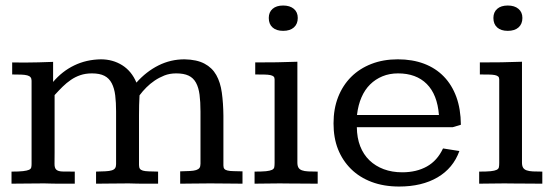

<svg xmlns="http://www.w3.org/2000/svg" viewBox="-20 -662 1992 692"><path d="M398.4 -260.3Q398.4 -292.5 395.3 -318.1Q392.1 -343.8 382.8 -361.8Q373.5 -379.9 356.4 -388.7Q339.4 -397.5 311.5 -397.5Q288.1 -397.5 269.5 -391.1Q251 -384.8 235.4 -374Q219.7 -363.3 205.8 -349.6Q191.9 -335.9 176.8 -319.3V-113.8Q176.8 -85.9 176.5 -71.3Q176.3 -56.6 182.9 -50.5Q189.5 -44.4 204.8 -43.9Q220.2 -43.5 249.5 -43.5V0Q236.8 0 224.6 0Q212.4 0 199.2 0Q186 0 171.4 -0.2Q156.7 -0.5 139.2 -1Q103.5 -1 76.2 -0.5Q48.8 0 21.5 0V-43.5Q48.3 -43.5 63 -45.2Q77.6 -46.9 84.5 -50Q91.3 -53.2 92.5 -58.3Q93.8 -63.5 93.8 -70.8V-371.1Q93.8 -378.9 90.1 -383.5Q86.4 -388.2 78.1 -390.4Q69.8 -392.6 56.4 -393.1Q43 -393.6 23.9 -393.6V-437Q33.7 -437 43.2 -436.8Q52.7 -436.5 66.4 -436.5Q92.8 -436.5 118.9 -437.3Q145 -438 171.4 -439V-366.7Q204.1 -405.3 247.6 -426.3Q291 -447.3 343.3 -448.2Q386.7 -448.2 420.7 -426.8Q454.6 -405.3 471.7 -364.3Q507.3 -404.3 551.3 -426.3Q595.2 -448.2 645 -448.2Q689.5 -447.3 717 -432.6Q744.6 -418 759.5 -391.6Q774.4 -365.2 779.5 -328.1Q784.7 -291 785.2 -245.1V-65.9Q785.2 -57.6 788.6 -53.5Q792 -49.3 800 -47.4Q808.1 -45.4 821.3 -45.2Q834.5 -44.9 854 -44.4V0Q826.7 0 799.6 -0.5Q772.5 -1 737.3 -1Q720.2 -1 706.1 -0.7Q691.9 -0.5 679.2 -0.5Q666.5 -0.5 654.3 -0.2Q642.1 0 629.4 0V-44.4Q650.4 -44.9 664.6 -45.7Q678.7 -46.4 687 -49.1Q695.3 -51.8 699 -56.9Q702.6 -62 702.6 -71.8V-260.3Q702.6 -294.9 699.2 -320.8Q695.8 -346.7 686.3 -364Q676.8 -381.3 659.7 -389.4Q642.6 -397.5 615.2 -397.5Q591.3 -397.5 572.3 -389.9Q553.2 -382.3 537.1 -371.3Q521 -360.4 507.6 -346.9Q494.1 -333.5 482.9 -318.4Q481.9 -300.8 481.4 -282.7Q481 -264.6 481 -245.6V-67.4Q481 -58.6 484.1 -54Q487.3 -49.3 494.9 -47.1Q502.4 -44.9 515.9 -44.4Q529.3 -43.9 549.8 -43.5V0Q537.6 0 525.9 0Q514.2 0 501.7 0Q489.3 0 475.1 -0.2Q460.9 -0.5 443.8 -1Q425.8 -1 410.4 -0.7Q395 -0.5 380.9 -0.5Q366.7 -0.5 353.3 -0.2Q339.8 0 326.2 0V-43.5Q346.7 -43.9 360.6 -44.7Q374.5 -45.4 383.1 -48.1Q391.6 -50.8 395 -56.2Q398.4 -61.5 398.4 -70.3Z M1000.5 -642.1Q1024.9 -642.1 1039.1 -630.1Q1053.2 -618.2 1053.2 -597.2Q1053.2 -575.7 1039.3 -563.2Q1025.4 -550.8 1000.5 -550.8Q976.1 -550.8 962.4 -563Q948.7 -575.2 948.7 -597.2Q948.7 -618.2 962.4 -630.1Q976.1 -642.1 1000.5 -642.1ZM1051.8 -76.2Q1051.8 -64.5 1055.7 -57.9Q1059.6 -51.3 1068.4 -48.1Q1077.1 -44.9 1091.1 -44.2Q1105 -43.5 1125 -43.5V0Q1112.3 0 1090.8 -0.2Q1069.3 -0.5 1047.9 -0.5Q1026.4 -0.5 1009.8 -0.7Q993.2 -1 990.2 -1Q962.4 -1 941.2 -0.5Q919.9 0 897.5 0V-43.5Q923.8 -43.5 938.5 -44.9Q953.1 -46.4 960.2 -49.8Q967.3 -53.2 968.5 -59.3Q969.7 -65.4 969.7 -75.2V-376Q969.7 -382.8 966.1 -386.2Q962.4 -389.6 954.1 -391.4Q945.8 -393.1 932.4 -393.3Q918.9 -393.6 899.9 -393.6V-437Q941.4 -437 978 -437.5Q1014.6 -438 1051.8 -439.5Z M1611.8 -203.6H1266.1Q1266.6 -164.6 1278.3 -134.8Q1290 -105 1311.5 -84.2Q1333 -63.5 1363 -52.2Q1393.1 -41 1429.7 -41Q1481 -41 1518.6 -62Q1556.2 -83 1576.7 -127L1635.7 -117.7Q1613.3 -55.7 1556.9 -22.7Q1500.5 10.3 1418.5 10.3Q1363.3 10.3 1319.3 -6.3Q1275.4 -22.9 1244.9 -53.2Q1214.4 -83.5 1198.2 -124.3Q1182.1 -165 1182.1 -217.3Q1182.1 -270 1198.7 -312.3Q1215.3 -354.5 1245.6 -384.8Q1275.9 -415 1318.6 -431.6Q1361.3 -448.2 1413.6 -448.2Q1466.3 -448.2 1508.3 -432.4Q1550.3 -416.5 1579.6 -386.2Q1608.9 -356 1624.8 -312.5Q1640.6 -269 1641.1 -212.4ZM1562 -247.6Q1556.2 -321.3 1518.1 -359.4Q1480 -397.5 1414.6 -397.5Q1383.8 -397.5 1358.4 -387Q1333 -376.5 1314 -357.7Q1294.9 -338.9 1283 -311.5Q1271 -284.2 1266.6 -247.6Z M1810.1 -642.1Q1834.5 -642.1 1848.6 -630.1Q1862.8 -618.2 1862.8 -597.2Q1862.8 -575.7 1848.9 -563.2Q1835 -550.8 1810.1 -550.8Q1785.6 -550.8 1772 -563Q1758.3 -575.2 1758.3 -597.2Q1758.3 -618.2 1772 -630.1Q1785.6 -642.1 1810.1 -642.1ZM1861.3 -76.2Q1861.3 -64.5 1865.2 -57.9Q1869.1 -51.3 1877.9 -48.1Q1886.7 -44.9 1900.6 -44.2Q1914.6 -43.5 1934.6 -43.5V0Q1921.9 0 1900.4 -0.2Q1878.9 -0.5 1857.4 -0.5Q1835.9 -0.5 1819.3 -0.7Q1802.7 -1 1799.8 -1Q1772 -1 1750.7 -0.5Q1729.5 0 1707 0V-43.5Q1733.4 -43.5 1748 -44.9Q1762.7 -46.4 1769.8 -49.8Q1776.9 -53.2 1778.1 -59.3Q1779.3 -65.4 1779.3 -75.2V-376Q1779.3 -382.8 1775.6 -386.2Q1772 -389.6 1763.7 -391.4Q1755.4 -393.1 1741.9 -393.3Q1728.5 -393.6 1709.5 -393.6V-437Q1751 -437 1787.6 -437.5Q1824.2 -438 1861.3 -439.5Z"/></svg>

Font: Kameron
Style: Regular
Weight: 400
Version: Version 1.000